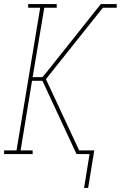

<svg xmlns="http://www.w3.org/2000/svg" viewBox="-26 -755 592 941"><path d="M386 166 413 0H349L182 -359H131L75 -18H134V0H-6V-18H55L171 -717H112V-735H252V-717H191L134 -377H182L207 -407L468 -735H546V-717H478L199 -367L362 -18H436L406 166Z"/></svg>

Font: Iosevka Slab Thin Oblique
Style: Regular
Weight: 100
Italic angle: -9°
Monospace: yes
Designer: Belleve Invis
Foundry: Belleve Invis
Version: Version 11.1.0; ttfautohint (v1.8.3)